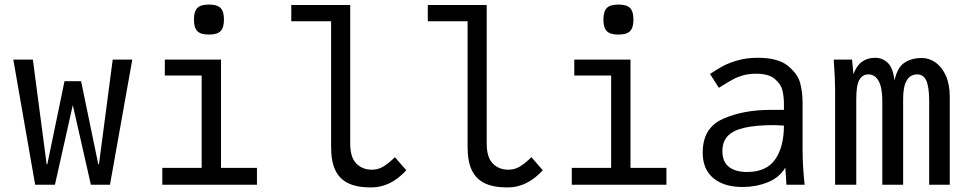

<svg xmlns="http://www.w3.org/2000/svg" viewBox="-20 -812 4240 844"><path d="M38.5 -550H124.5L185 -90H188L263.5 -455H336.5L412 -90H415L475.5 -550H561.5L463.5 0H379.5L300 -350L221.5 0H134.5Z M704.5 -550H951.5V-74H1109.5V0H693.5V-74H866.5V-480H704.5ZM832.5 -726Q832.5 -762 847.5 -777Q862.5 -792 898.5 -792Q934.5 -792 949.5 -777Q964.5 -762 964.5 -726Q964.5 -690 949.5 -675Q934.5 -660 898.5 -660Q862.5 -660 847.5 -675Q832.5 -690 832.5 -726Z M1435.5 -165.5V-718.5H1260.5V-790H1519.5V-180.5Q1519.5 -120.5 1546.2 -93.2Q1573 -66 1615 -66Q1642 -66 1665 -79.8Q1688 -93.5 1716 -121L1766 -63.5Q1697 12 1611.5 12Q1549.5 12 1511 -6.5Q1472.5 -25 1454 -63.8Q1435.5 -102.5 1435.5 -165.5Z M2035.5 -165.5V-718.5H1860.5V-790H2119.5V-180.5Q2119.5 -120.5 2146.2 -93.2Q2173 -66 2215 -66Q2242 -66 2265 -79.8Q2288 -93.5 2316 -121L2366 -63.5Q2297 12 2211.5 12Q2149.5 12 2111 -6.5Q2072.5 -25 2054 -63.8Q2035.5 -102.5 2035.5 -165.5Z M2504.5 -550H2751.5V-74H2909.5V0H2493.5V-74H2666.5V-480H2504.5ZM2632.5 -726Q2632.5 -762 2647.5 -777Q2662.5 -792 2698.5 -792Q2734.5 -792 2749.5 -777Q2764.5 -762 2764.5 -726Q2764.5 -690 2749.5 -675Q2734.5 -660 2698.5 -660Q2662.5 -660 2647.5 -675Q2632.5 -690 2632.5 -726Z M3069 -141.5Q3069 -249.5 3157.5 -289.2Q3246 -329 3368 -329H3426V-356Q3426 -387 3419.5 -414.5Q3413 -442 3386 -465Q3359 -488 3303 -488Q3273 -488 3248.2 -481.2Q3223.5 -474.5 3204.8 -464.5Q3186 -454.5 3160.5 -438.5L3140 -426L3101 -487Q3135 -509 3159.5 -522.2Q3184 -535.5 3223.2 -546.8Q3262.5 -558 3311.5 -558Q3400.5 -558 3444 -522.2Q3487.5 -486.5 3497.8 -445.5Q3508 -404.5 3508 -363V-155Q3508 -84 3517 0H3437L3435 -33.5L3432 -75Q3405.5 -30.5 3353.8 -10.2Q3302 10 3244 10Q3163 10 3116 -28.8Q3069 -67.5 3069 -141.5ZM3426 -260 3383 -262Q3301 -262 3251.2 -250.2Q3201.5 -238.5 3178.5 -213.5Q3155.5 -188.5 3155.5 -148.5Q3155.5 -101 3184 -78.5Q3212.5 -56 3264 -56Q3349 -56 3387.5 -111.2Q3426 -166.5 3426 -260Z M3645 -550H3725.5L3731.5 -486Q3745 -523 3769 -540.5Q3793 -558 3827.5 -558Q3858.5 -558 3882 -536.2Q3905.5 -514.5 3912 -458Q3924.5 -515.5 3955.5 -536.2Q3986.5 -557 4032.5 -557Q4065 -557 4093 -537Q4121 -517 4138 -478.8Q4155 -440.5 4155 -388V0H4064.5V-367Q4064.5 -429.5 4052 -457.2Q4039.5 -485 4012 -485Q3950 -485 3950 -377V0H3858.5V-367Q3858.5 -427.5 3842.2 -456.2Q3826 -485 3797.5 -485Q3771 -485 3757.5 -461Q3744 -437 3744 -377V0H3651V-420Q3651 -462 3645 -550Z"/></svg>

Font: JuliaMono
Style: Regular
Weight: 400
Monospace: yes
Designer: cormullion
Foundry: corm
Version: Version 0.055; ttfautohint (v1.8.4)